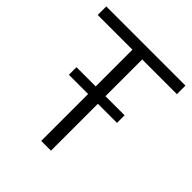

<svg xmlns="http://www.w3.org/2000/svg" viewBox="-197 -848 978 978"><g transform="rotate(45 292.0 -359.5)"><path d="M6.8 -718.8H577.1V-657.2H327.1V-392.6H464.8V-337.9H327.1V0H256.8V-337.9H118.2V-392.6H256.8V-657.2H6.8Z"/></g></svg>

Font: Min Sans Light
Style: Regular
Weight: 300
Designer: Jinseong-Kim, NotoSansCJK, Nunito
Foundry: Jinseong-Kim
Version: Version 1.400;Glyphs 3.1.2 (3151)